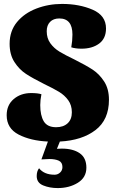

<svg xmlns="http://www.w3.org/2000/svg" viewBox="-20 -700 595 978"><path d="M285 21 270 58 295 57Q352 57 386 80.5Q420 104 420 154Q420 204 376.5 231Q333 258 274 258Q233 258 200 244.5Q167 231 167 197Q167 172 179 157Q205 190 258 190Q274 190 286 179Q298 168 298 151Q298 127 279.5 118.5Q261 110 231 110Q217 110 191 112L224 21Q136 17 75 -14.5Q14 -46 14 -113Q14 -165 50 -195.5Q86 -226 139 -226Q172 -226 191 -220Q185 -190 185 -165Q185 -112 203 -82Q221 -52 266 -52Q303 -52 324.5 -72Q346 -92 346 -128Q346 -164 327.5 -189.5Q309 -215 281 -232Q253 -249 205 -272Q147 -301 112.5 -323.5Q78 -346 53.5 -384Q29 -422 29 -477Q29 -542 66.5 -587.5Q104 -633 165.5 -656.5Q227 -680 296 -680Q384 -680 452 -650.5Q520 -621 520 -555Q520 -504 485 -478Q450 -452 395 -452Q365 -452 343 -459Q349 -492 349 -524Q349 -606 282 -606Q252 -606 235 -588.5Q218 -571 218 -541Q218 -505 236.5 -479.5Q255 -454 283 -437Q311 -420 359 -397Q417 -368 451.5 -345.5Q486 -323 510.5 -285Q535 -247 535 -192Q535 -90 466.5 -37.5Q398 15 285 21Z"/></svg>

Font: Sansita ExtraBold
Style: Regular
Weight: 800
Designer: Pablo Cosgaya
Foundry: Omnibus-Type
Version: Version 1.006